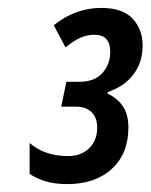

<svg xmlns="http://www.w3.org/2000/svg" viewBox="-20 -874 381 486"><path d="M150 -408Q119 -408 95.5 -415Q72 -422 55 -434V-512Q93 -479 152 -479Q186 -479 206 -499Q226 -519 226 -551Q226 -577 211.5 -590.5Q197 -604 172 -604H135L148 -667H181Q219 -667 239 -689Q259 -711 259 -743Q259 -786 219 -786Q200 -786 182.5 -778Q165 -770 146 -754L116 -810Q143 -832 173.5 -843Q204 -854 236 -854Q290 -854 315.5 -827Q341 -800 341 -758Q341 -717 318.5 -686.5Q296 -656 253 -641L252 -637Q275 -627 290 -606.5Q305 -586 305 -551Q305 -485 263 -446.5Q221 -408 150 -408Z"/></svg>

Font: Noto Sans ExtraCondensed SemiBold
Style: Italic
Weight: 600
Width: 2
Italic angle: -12°
Designer: Monotype Design Team
Foundry: Monotype Imaging Inc.
Version: Version 2.013; ttfautohint (v1.8.4.7-5d5b)